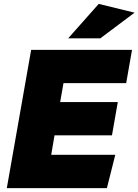

<svg xmlns="http://www.w3.org/2000/svg" viewBox="-20 -966 711 986"><path d="M243 -171H572L529 0H15L140 -710H658L628 -539H306L289 -442H585L555 -271H260ZM330 -769 487 -946 671 -901 495 -769Z"/></svg>

Font: Livvic Black
Style: Italic
Weight: 900
Italic angle: -10°
Designer: Jacques Le Bailly, Baron von Fonthausen
Version: Version 1.001; ttfautohint (v1.8.2)